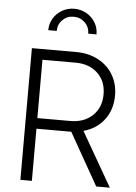

<svg xmlns="http://www.w3.org/2000/svg" viewBox="-63 -1035 765 1082"><g transform="rotate(5 319.0 -493.5)"><path d="M94 -745H344Q414 -745 468.5 -716.5Q523 -688 553.5 -637Q584 -586 584 -520Q584 -440 541 -383Q498 -326 424 -306L600 0H523L356 -295H159V0H94ZM346 -355Q423 -355 471 -400.5Q519 -446 519 -521Q519 -595 471.5 -640Q424 -685 346 -685H159V-355ZM313 -987Q350 -987 381.5 -969.5Q413 -952 431.5 -921.5Q450 -891 450 -854H403Q403 -891 377 -916.5Q351 -942 313 -942Q276 -942 250.5 -916.5Q225 -891 225 -854H177Q177 -890 195 -920.5Q213 -951 244.5 -969Q276 -987 313 -987Z"/></g></svg>

Font: Evergrow Sans
Style: Light
Weight: 300
Foundry: 10Web
Version: Version 1.000